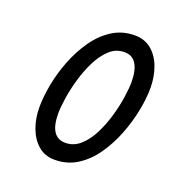

<svg xmlns="http://www.w3.org/2000/svg" viewBox="-105 -628 683 726"><g transform="rotate(20 237.0 -265.0)"><path d="M192 8Q242 8 282 -17.5Q322 -43 351.5 -85.5Q381 -128 400.5 -178Q420 -228 430 -278.5Q440 -329 440 -370Q440 -415 426 -453.5Q412 -492 384.5 -515Q357 -538 317 -538Q267 -538 227 -512.5Q187 -487 157.5 -444.5Q128 -402 108.5 -352Q89 -302 79.5 -251.5Q70 -201 70 -160Q70 -115 84 -77Q98 -39 125 -15.5Q152 8 192 8ZM365 -367Q365 -343 359.5 -305.5Q354 -268 342 -226.5Q330 -185 311.5 -148.5Q293 -112 267 -89Q241 -66 208 -66Q145 -66 145 -162Q145 -185 150.5 -222.5Q156 -260 168 -302Q180 -344 198.5 -381Q217 -418 242.5 -441.5Q268 -465 302 -465Q334 -465 349.5 -439.5Q365 -414 365 -367Z"/></g></svg>

Font: Lisu Bosa
Style: Italic
Weight: 400
Italic angle: -19°
Designer: David Morse, Annie Olsen, Victor Gaultney, Frank Grießhammer (Latin)
Foundry: SIL International
Version: Version 2.000